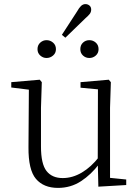

<svg xmlns="http://www.w3.org/2000/svg" viewBox="-20 -903 683 937"><path d="M207 -620Q190 -620 176.5 -632Q163 -644 163 -663Q163 -683 176.5 -695Q190 -707 207 -707Q225 -707 239 -695Q253 -683 253 -663Q253 -644 239 -632Q225 -620 207 -620ZM282 -733 356 -847Q366 -865 375.5 -874Q385 -883 397 -883Q408 -883 416.5 -876Q425 -869 425 -856Q425 -844 417.5 -834.5Q410 -825 397 -814L299 -719ZM416 -620Q398 -620 385 -632Q372 -644 372 -663Q372 -683 385 -695Q398 -707 416 -707Q434 -707 447.5 -695Q461 -683 461 -663Q461 -644 447.5 -632Q434 -620 416 -620ZM263 14Q193 14 155.5 -30Q118 -74 119 -185L121 -478L140 -463L35 -476V-502L174 -514L184 -502L180 -377V-188Q180 -103 207 -68.5Q234 -34 286 -34Q334 -34 379.5 -61Q425 -88 463 -137L482 -103H464Q425 -51 375 -18.5Q325 14 263 14ZM460 8 457 -116V-117L458 -467L373 -475V-502L511 -514L521 -502L517 -377V-35L596 -27V0Z"/></svg>

Font: Early Summer Mincho VF
Style: Regular
Weight: 250
Designer: GuiWonder
Version: Version 1.002